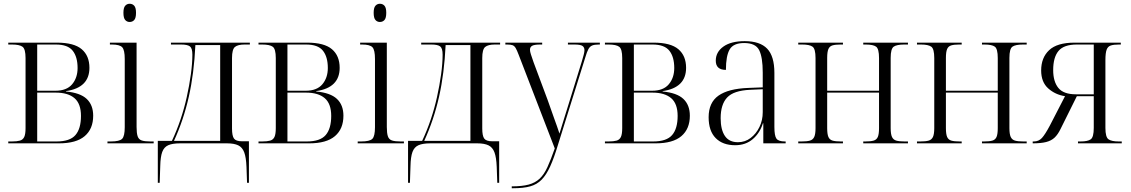

<svg xmlns="http://www.w3.org/2000/svg" viewBox="-20 -763 6020 1022"><path d="M24 0V-10H43Q70 -10 86 -14.5Q102 -19 109 -34Q116 -49 116 -81V-454Q116 -502 100 -514Q84 -526 43 -526H24V-536H283Q374 -536 415 -501Q456 -466 456 -402Q456 -296 331 -278V-276Q407 -269 441.5 -236.5Q476 -204 476 -147Q476 -77 431 -38.5Q386 0 294 0ZM275 -280Q335 -280 364 -314.5Q393 -349 393 -401Q393 -460 367 -493Q341 -526 277 -526H178V-280ZM281 -10Q352 -10 381.5 -44Q411 -78 411 -146Q411 -211 376.5 -240.5Q342 -270 277 -270H178V-10Z M670 -646Q656 -646 646.5 -656.5Q637 -667 637 -695Q637 -722 646.5 -732.5Q656 -743 670 -743Q685 -743 694.5 -732.5Q704 -722 704 -695Q704 -667 694.5 -656.5Q685 -646 670 -646ZM552 0V-10H570Q616 -10 630 -24Q644 -38 644 -86V-449Q644 -497 630.5 -511.5Q617 -526 575 -526H565V-536H707V-87Q707 -55 712.5 -38Q718 -21 734 -15.5Q750 -10 780 -10H798V0Z M820 210V-13H895Q921 -68 941 -127.5Q961 -187 974 -246Q988 -309 996 -367.5Q1004 -426 1004 -472Q1004 -506 991 -516Q978 -526 944 -526H890V-536H1310V-526H1282Q1246 -526 1230.5 -513Q1215 -500 1215 -454V-79Q1215 -40 1225.5 -25.5Q1236 -11 1268 -11H1305V210H1295L1292 125Q1290 75 1280 48Q1270 21 1248 10.5Q1226 0 1189 0H938Q898 0 875.5 10Q853 20 843.5 46Q834 72 833 121L830 210ZM906 -13H1152V-523H1020Q1013 -372 985 -248Q957 -124 906 -13Z M1356 0V-10H1375Q1402 -10 1418 -14.5Q1434 -19 1441 -34Q1448 -49 1448 -81V-454Q1448 -502 1432 -514Q1416 -526 1375 -526H1356V-536H1615Q1706 -536 1747 -501Q1788 -466 1788 -402Q1788 -296 1663 -278V-276Q1739 -269 1773.5 -236.5Q1808 -204 1808 -147Q1808 -77 1763 -38.5Q1718 0 1626 0ZM1607 -280Q1667 -280 1696 -314.5Q1725 -349 1725 -401Q1725 -460 1699 -493Q1673 -526 1609 -526H1510V-280ZM1613 -10Q1684 -10 1713.5 -44Q1743 -78 1743 -146Q1743 -211 1708.5 -240.5Q1674 -270 1609 -270H1510V-10Z M2002 -646Q1988 -646 1978.5 -656.5Q1969 -667 1969 -695Q1969 -722 1978.5 -732.5Q1988 -743 2002 -743Q2017 -743 2026.5 -732.5Q2036 -722 2036 -695Q2036 -667 2026.5 -656.5Q2017 -646 2002 -646ZM1884 0V-10H1902Q1948 -10 1962 -24Q1976 -38 1976 -86V-449Q1976 -497 1962.5 -511.5Q1949 -526 1907 -526H1897V-536H2039V-87Q2039 -55 2044.5 -38Q2050 -21 2066 -15.5Q2082 -10 2112 -10H2130V0Z M2152 210V-13H2227Q2253 -68 2273 -127.5Q2293 -187 2306 -246Q2320 -309 2328 -367.5Q2336 -426 2336 -472Q2336 -506 2323 -516Q2310 -526 2276 -526H2222V-536H2642V-526H2614Q2578 -526 2562.5 -513Q2547 -500 2547 -454V-79Q2547 -40 2557.5 -25.5Q2568 -11 2600 -11H2637V210H2627L2624 125Q2622 75 2612 48Q2602 21 2580 10.5Q2558 0 2521 0H2270Q2230 0 2207.5 10Q2185 20 2175.5 46Q2166 72 2165 121L2162 210ZM2238 -13H2484V-523H2352Q2345 -372 2317 -248Q2289 -124 2238 -13Z M2704 229Q2759 229 2794 219.5Q2829 210 2852.5 188Q2876 166 2894 126.5Q2912 87 2933 27L2741 -471Q2732 -495 2725 -507Q2718 -519 2708 -522.5Q2698 -526 2679 -526H2670V-536H2866V-526H2856Q2825 -526 2813 -519.5Q2801 -513 2801 -498Q2801 -489 2806 -473.5Q2811 -458 2820 -432L2895 -231Q2913 -178 2929.5 -133.5Q2946 -89 2958 -52Q2968 -84 2979.5 -121.5Q2991 -159 3003 -197L3077 -436Q3083 -456 3087 -471.5Q3091 -487 3091 -496Q3091 -511 3080.5 -518.5Q3070 -526 3037 -526H3003V-536H3173V-526H3168Q3145 -526 3132.5 -521Q3120 -516 3112 -501.5Q3104 -487 3095 -456L2950 8Q2929 78 2908.5 123Q2888 168 2863 193.5Q2838 219 2802 229Q2766 239 2711 239H2704Z M3200 0V-10H3219Q3246 -10 3262 -14.5Q3278 -19 3285 -34Q3292 -49 3292 -81V-454Q3292 -502 3276 -514Q3260 -526 3219 -526H3200V-536H3459Q3550 -536 3591 -501Q3632 -466 3632 -402Q3632 -296 3507 -278V-276Q3583 -269 3617.5 -236.5Q3652 -204 3652 -147Q3652 -77 3607 -38.5Q3562 0 3470 0ZM3451 -280Q3511 -280 3540 -314.5Q3569 -349 3569 -401Q3569 -460 3543 -493Q3517 -526 3453 -526H3354V-280ZM3457 -10Q3528 -10 3557.5 -44Q3587 -78 3587 -146Q3587 -211 3552.5 -240.5Q3518 -270 3453 -270H3354V-10Z M3893 10Q3827 10 3789.5 -28Q3752 -66 3752 -139Q3752 -217 3804.5 -254Q3857 -291 3963 -295L4040 -298V-377Q4040 -458 4021 -496Q4002 -534 3941 -534Q3884 -534 3864 -500Q3844 -466 3844 -391Q3790 -391 3790 -440Q3790 -486 3830.5 -515Q3871 -544 3944 -544Q4025 -544 4063.5 -504Q4102 -464 4102 -375V-87Q4102 -40 4113 -25Q4124 -10 4158 -10H4162V0H4043V-107H4041Q4025 -55 3987 -22.5Q3949 10 3893 10ZM3908 -6Q3946 -6 3975.5 -28.5Q4005 -51 4022.5 -87Q4040 -123 4040 -166V-288L3973 -285Q3885 -281 3850.5 -244Q3816 -207 3816 -134Q3816 -73 3838.5 -39.5Q3861 -6 3908 -6Z M4229 0V-10H4247Q4275 -10 4291 -14.5Q4307 -19 4314 -34Q4321 -49 4321 -81V-454Q4321 -503 4305 -514.5Q4289 -526 4250 -526H4229V-536H4467V-526H4454Q4427 -526 4411.5 -521.5Q4396 -517 4389.5 -502Q4383 -487 4383 -455V-280H4659V-454Q4659 -503 4643.5 -514.5Q4628 -526 4588 -526H4575V-536H4813V-526H4794Q4753 -526 4737 -514.5Q4721 -503 4721 -455V-81Q4721 -49 4728 -34Q4735 -19 4751 -14.5Q4767 -10 4795 -10H4813V0H4575V-10H4586Q4614 -10 4630 -14.5Q4646 -19 4652.5 -34Q4659 -49 4659 -81V-270H4383V-81Q4383 -49 4389.5 -34Q4396 -19 4412 -14.5Q4428 -10 4456 -10H4467V0Z M4861 0V-10H4879Q4907 -10 4923 -14.5Q4939 -19 4946 -34Q4953 -49 4953 -81V-454Q4953 -503 4937 -514.5Q4921 -526 4882 -526H4861V-536H5099V-526H5086Q5059 -526 5043.5 -521.5Q5028 -517 5021.5 -502Q5015 -487 5015 -455V-280H5291V-454Q5291 -503 5275.5 -514.5Q5260 -526 5220 -526H5207V-536H5445V-526H5426Q5385 -526 5369 -514.5Q5353 -503 5353 -455V-81Q5353 -49 5360 -34Q5367 -19 5383 -14.5Q5399 -10 5427 -10H5445V0H5207V-10H5218Q5246 -10 5262 -14.5Q5278 -19 5284.5 -34Q5291 -49 5291 -81V-270H5015V-81Q5015 -49 5021.5 -34Q5028 -19 5044 -14.5Q5060 -10 5088 -10H5099V0Z M5477 0V-10H5483Q5509 -10 5526 -28.5Q5543 -47 5568 -94L5649 -251Q5597 -259 5559.5 -292.5Q5522 -326 5522 -388Q5522 -456 5564.5 -496Q5607 -536 5699 -536H5946V-526H5937Q5909 -526 5893 -521Q5877 -516 5870.5 -498.5Q5864 -481 5864 -443V-82Q5864 -33 5880.5 -21.5Q5897 -10 5935 -10H5951V0H5718V-10H5732Q5770 -10 5786 -21.5Q5802 -33 5802 -82V-251H5712L5625 -76Q5611 -47 5593.5 -30.5Q5576 -14 5548.5 -7Q5521 0 5477 0ZM5707 -261H5802V-526H5712Q5643 -526 5614.5 -492Q5586 -458 5586 -390Q5586 -329 5613.5 -295Q5641 -261 5707 -261Z"/></svg>

Font: Noto Serif Display SemiCondensed Light
Style: Regular
Weight: 300
Width: 4
Designer: Monotype Design Team
Foundry: Monotype Imaging Inc.
Version: Version 2.009